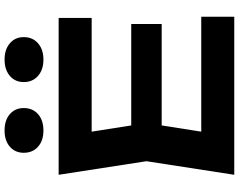

<svg xmlns="http://www.w3.org/2000/svg" viewBox="-120 -900 1021 820"><g transform="rotate(-90 390.0 -490.5)"><path d="M697 -440V-310H160V-440ZM274 -375 224 -57 150 -141H728V0H53L111 -375L53 -750H723V-609H150L224 -693ZM242 -815Q199 -815 173 -838Q147 -861 147 -899Q147 -936 173 -958.5Q199 -981 242 -981Q286 -981 312 -958.5Q338 -936 338 -899Q338 -861 312 -838Q286 -815 242 -815ZM545 -815Q502 -815 475.5 -838Q449 -861 449 -899Q449 -936 475.5 -958.5Q502 -981 545 -981Q588 -981 614.5 -958.5Q641 -936 641 -899Q641 -861 614.5 -838Q588 -815 545 -815Z"/></g></svg>

Font: Unbounded Medium
Style: Regular
Weight: 500
Designer: Luke Prowse, Jean-Baptiste Morizot, Fátima Lázaro, Florian Runge
Foundry: NaN
Version: Version 1.700